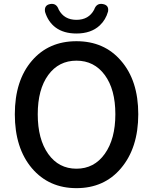

<svg xmlns="http://www.w3.org/2000/svg" viewBox="-20 -964 794 997"><path d="M377 13Q234 13 146 -90Q57 -195 57 -370.5Q57 -546 146 -649Q233 -750 377 -750Q521 -750 608 -649Q698 -546 698 -371Q698 -196 608 -90Q521 13 377 13ZM377 -88Q469 -88 524 -165Q579 -242 579 -371Q579 -500 524 -574.5Q469 -649 377 -649Q285 -649 230.5 -574.5Q176 -500 176 -370.5Q176 -241 230.5 -164.5Q285 -88 377 -88ZM377 -790Q311 -790 269 -821Q230 -850 214 -902Q208 -937 240.5 -943Q273 -949 285 -914Q313 -861 377 -861Q441 -861 469 -914Q481 -949 514 -943Q547 -937 541 -904Q529 -861 498 -832Q453 -790 377 -790Z"/></svg>

Font: GenSenRounded JP M
Style: Regular
Weight: 500
Version: Version 1.501;PS 1;hotconv 16.6.51;makeotf.lib2.5.65220